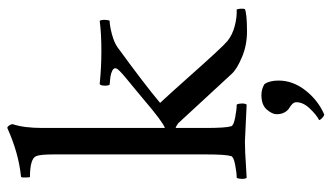

<svg xmlns="http://www.w3.org/2000/svg" viewBox="-218 -501 941 546"><g transform="rotate(-90 253.0 -227.5)"><path d="M256.3 44.9Q273.4 44.9 287.6 53.7Q297.4 68.4 297.4 93.8Q297.4 134.8 269 170.7Q240.7 206.5 200.7 223.6Q195.3 222.2 190.2 217Q185.1 211.9 185.1 209Q200.2 201.2 218 182.4Q235.8 163.6 235.8 144.5Q235.8 137.7 230.5 132.6Q225.1 127.4 218.8 123.8Q212.4 120.1 207 110.8Q201.7 101.6 201.7 87.9Q201.7 75.7 214.8 60.3Q228 44.9 256.3 44.9ZM162.6 -113.3Q162.6 -56.6 167.5 -41Q169.4 -34.2 192.1 -29.8Q214.8 -25.4 229 -25.4Q231.9 -21.5 232.2 -11.2Q232.4 -1 229 2.9Q128.9 -2 124.5 -2Q107.4 -2 91.6 -1.2Q75.7 -0.5 55.2 1Q34.7 2.4 21 2.9Q17.6 -1 17.8 -11.2Q18.1 -21.5 21 -25.4Q35.2 -25.4 57.9 -29.8Q80.6 -34.2 82.5 -41Q87.4 -56.6 87.4 -113.3V-544.9Q87.4 -584 82.5 -595.7Q75.2 -613.3 22.9 -613.3Q22.5 -613.3 22 -619.4Q21.5 -625.5 21.7 -631.8Q22 -638.2 23.9 -638.7Q91.3 -645.5 162.6 -677.7Q166 -677.7 169.7 -672.6Q173.3 -667.5 173.3 -662.1Q162.6 -630.9 162.6 -577.1V-229.5Q180.2 -235.8 242.7 -289.1Q254.9 -299.3 271 -312.7Q287.1 -326.2 296.6 -333.7Q306.2 -341.3 315.2 -349.4Q324.2 -357.4 328.4 -362.3Q332.5 -367.2 332.5 -370.1Q332.5 -373 330.6 -375.5Q328.6 -377.9 324.7 -379.6Q320.8 -381.3 316.9 -382.6Q313 -383.8 307.9 -384.5Q302.7 -385.3 299.1 -385.5Q295.4 -385.7 291 -386.2Q286.6 -386.7 285.6 -386.7Q282.2 -392.1 283 -402.8Q283.7 -413.6 287.6 -415Q335 -410.2 381.3 -410.2Q431.6 -410.2 467.3 -415Q470.2 -410.6 470 -400.1Q469.7 -389.6 467.3 -386.7Q454.1 -386.7 429.9 -380.4Q405.8 -374 392.1 -364.3Q284.2 -285.6 233.9 -243.2Q261.7 -213.4 304 -165.8Q346.2 -118.2 372.8 -89.4Q399.4 -60.5 409.7 -51.8Q427.2 -37.6 452.4 -31Q477.5 -24.4 499.5 -25.4Q501 -22.9 501.7 -14.4Q502.4 -5.9 500.5 -2Q486.8 3.9 437 3.9Q397.9 3.9 364.3 -10.3Q330.6 -24.4 316.9 -39.1Q232.9 -129.9 177.2 -190.4Q175.8 -192.4 171.9 -194.3Q168 -197.3 165 -198.2L162.6 -199.2Z"/></g></svg>

Font: Amiri
Style: Regular
Weight: 400
Designer: Khaled Hosny
Version: Version 000.108